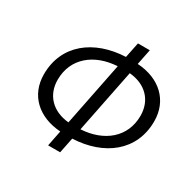

<svg xmlns="http://www.w3.org/2000/svg" viewBox="-156 -833 1008 1009"><g transform="rotate(30 348.5 -328.0)"><path d="M260 22H333L352 -72C540 -80 680 -186 680 -366C680 -492 590 -576 454 -584L473 -678H401L382 -585C194 -577 54 -471 54 -291C54 -165 143 -82 279 -73ZM131 -302C131 -432 230 -513 369 -521L292 -136C192 -145 131 -210 131 -302ZM603 -355C603 -225 504 -144 365 -136L442 -521C543 -512 603 -447 603 -355Z"/></g></svg>

Font: Source Sans Pro
Style: Italic
Weight: 400
Italic angle: -11°
Designer: Paul D. Hunt
Foundry: Adobe Systems Incorporated
Version: Version 3.006;hotconv 1.0.111;makeotfexe 2.5.65597